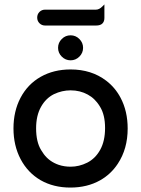

<svg xmlns="http://www.w3.org/2000/svg" viewBox="-20 -826 634 862"><path d="M429.2 -346.7Q421.4 -359.4 415.5 -366.5Q409.7 -373.5 403.8 -379.4Q391.1 -392.1 374 -401.4Q339.4 -420.4 296.9 -420.4Q258.3 -420.4 222.2 -403.3Q185.5 -384.8 164.1 -346.2Q142.1 -307.1 142.1 -250Q142.1 -189 164.6 -152.3Q171.4 -141.1 176.8 -133.8Q202.1 -100.1 243.7 -85.9Q268.6 -77.6 296.9 -77.6Q335.4 -77.6 371.6 -95.7Q408.2 -114.3 429.9 -153.6Q451.7 -192.9 451.7 -251.5Q451.7 -310.1 429.2 -346.7ZM72.3 -387.2Q104.5 -448.2 162.8 -481.2Q221.2 -514.2 296.9 -514.2Q390.6 -514.2 456.5 -463.9Q497.1 -433.1 521.5 -386.7Q553.2 -326.7 553.2 -249Q553.2 -157.7 508.8 -90.8Q478 -43.9 429.7 -16.6Q371.6 16.1 295.9 16.1Q220.2 16.1 162.1 -17.1Q104.5 -50.8 72.5 -111.6Q40.5 -172.4 40.5 -249.5Q40.5 -326.7 72.3 -387.2ZM257.3 -571.8Q240.7 -588.4 240.7 -611.3Q240.7 -634.3 257.3 -650.9Q273.9 -667.5 296.9 -667.5Q319.8 -667.5 336.4 -650.9Q353 -634.3 353 -611.3Q353 -588.4 336.4 -571.8Q319.8 -555.2 296.9 -555.2Q273.9 -555.2 257.3 -571.8ZM182.6 -782.7H411.1Q425.3 -782.7 439.5 -796.9L448.7 -806.2V-745.1Q448.7 -729.5 439.7 -720.5Q430.7 -711.4 411.1 -711.4H182.6Q167.5 -711.4 157.2 -721.7Q147 -731.9 147 -747.1Q147 -762.2 157.2 -772.5Q167.5 -782.7 182.6 -782.7Z"/></svg>

Font: YuPearl-Medium
Style: Medium
Weight: 500
Designer: Max Yao
Foundry: Max-Everyday
Version: Version 1.011; ttfautohint (v1.8.3)